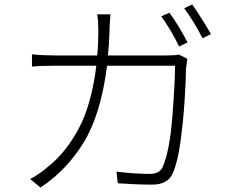

<svg xmlns="http://www.w3.org/2000/svg" viewBox="-20 -821 1040 859"><path d="M463 -573H725Q766 -573 780 -577L818 -558Q814 -532 812 -512Q812 -465 806 -372.5Q800 -280 787.5 -187.5Q775 -95 753 -46Q731 5 660 5Q593 5 507 -1L501 -53Q586 -43 651 -43Q670 -43 685 -50Q700 -57 708 -74Q739 -146 751 -297.5Q763 -449 763 -527H459Q431 -308 354 -183Q277 -58 161 18L115 -20Q135 -30 157.5 -46Q180 -62 198 -78Q274 -138 331.5 -244.5Q389 -351 411 -527H227Q164 -527 123 -523V-578Q169 -573 226 -573H415Q420 -624 420 -681Q420 -697 419 -718Q418 -739 415 -757H474Q472 -726 470 -693Q470 -687 470 -682Q468 -625 463 -573ZM701 -748 738 -764Q758 -737 780.5 -700Q803 -663 819 -631L781 -613Q767 -644 744.5 -682Q722 -720 701 -748ZM804 -784 840 -801Q860 -772 884 -734.5Q908 -697 924 -668L886 -650Q869 -684 847 -720Q825 -756 804 -784Z"/></svg>

Font: LXGW 975 Gothic SC 200W
Style: Regular
Weight: 200
Version: Version 2.01;February 25, 2021